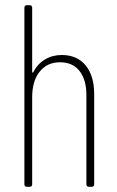

<svg xmlns="http://www.w3.org/2000/svg" viewBox="-20 -720 451 740"><path d="M343 -357V-10Q343 0 333 0H323Q313 0 313 -10V-353Q313 -413 286.5 -446.5Q260 -480 211 -480Q162 -480 133 -444Q104 -408 104 -345V-10Q104 0 94 0H84Q74 0 74 -10V-690Q74 -700 84 -700H94Q104 -700 104 -690V-443Q104 -440 106 -440Q108 -440 109 -443Q125 -474 153.5 -491Q182 -508 218 -508Q277 -508 310 -468Q343 -428 343 -357Z"/></svg>

Font: Barlow Condensed Thin
Style: Regular
Weight: 250
Width: 3
Designer: Jeremy Tribby
Foundry: Tribby Type
Version: Version 1.408